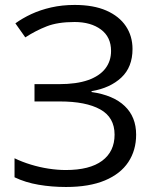

<svg xmlns="http://www.w3.org/2000/svg" viewBox="-20 -744 623 774"><path d="M514.2 -546.4Q514.2 -473.6 469.2 -431.4Q424.3 -389.2 349.1 -376.5V-373Q437 -360.4 482.9 -316.4Q528.8 -272.5 528.8 -201.2Q528.8 -138.2 497.3 -90.6Q465.8 -43 402.8 -16.6Q339.8 9.8 246.1 9.8Q188 9.8 135.3 0.7Q82.5 -8.3 38.6 -29.3V-106Q68.8 -91.3 104 -80.6Q139.2 -69.8 175.5 -64.2Q211.9 -58.6 245.1 -58.6Q341.8 -58.6 391.8 -95.9Q441.9 -133.3 441.9 -201.2Q441.9 -271 384 -303Q326.2 -335 221.7 -335H119.1V-404.8H218.3Q288.6 -404.8 335 -421.1Q381.3 -437.5 404.5 -467.5Q427.7 -497.6 427.7 -538.6Q427.7 -594.7 387 -625Q346.2 -655.3 280.8 -655.3Q212.9 -655.3 168.5 -637.9Q124 -620.6 82 -593.3L42 -649.9Q70.3 -670.4 106.4 -687.3Q142.6 -704.1 186.5 -714.1Q230.5 -724.1 281.2 -724.1Q356.9 -724.1 408.7 -701.4Q460.4 -678.7 487.3 -638.7Q514.2 -598.6 514.2 -546.4Z"/></svg>

Font: Wonky
Style: Regular
Weight: 400
Designer: Monotype Design Team
Foundry: Monotype Imaging Inc.
Version: Version 3.000